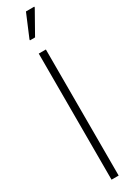

<svg xmlns="http://www.w3.org/2000/svg" viewBox="-255 -971 695 980"><g transform="rotate(-30 92.0 -481.0)"><path d="M71 0V-743H113V0ZM66 -824V-829L122 -962H171V-957L96 -824Z"/></g></svg>

Font: Saira Condensed ExtraLight
Style: Regular
Weight: 250
Width: 3
Designer: Hector Gatti with collaboration of the Omnibus-Type team
Foundry: Omnibus-Type
Version: Version 1.101